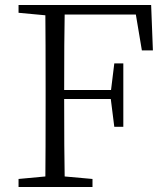

<svg xmlns="http://www.w3.org/2000/svg" viewBox="-20 -746 666 766"><path d="M54 0V-32L161 -42Q162 -138 162 -335V-391Q162 -588 161 -685L54 -695V-726H583L590 -545H546L522 -688H238Q236 -592 236 -387H423L436 -493H472V-240H436L422 -351H236Q236 -139 238 -42L349 -32V0Z"/></svg>

Font: GenRyuMin TW L
Style: Regular
Weight: 300
Version: Version 1.501;PS 1;hotconv 16.6.51;makeotf.lib2.5.65220